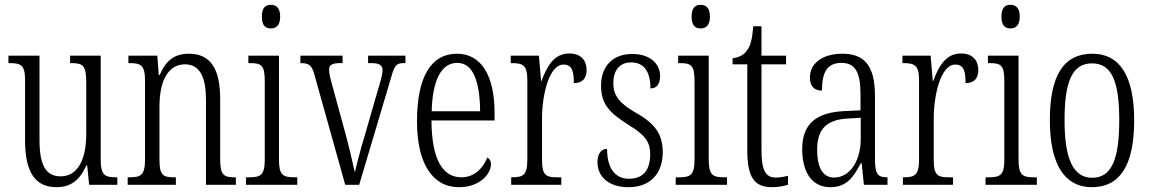

<svg xmlns="http://www.w3.org/2000/svg" viewBox="-20 -767 4772 797"><path d="M215 10C272 10 311 -18 338 -80H342L350 0H467V-31H464C416 -31 398 -38 398 -105V-536H271V-505H274C324 -505 338 -497 338 -424V-210C338 -111 306 -35 232 -35C168 -35 144 -85 144 -186V-536H15V-505H19C67 -505 84 -497 84 -435V-185C84 -46 130 10 215 10Z M510 0H710V-31H704C658 -31 642 -38 642 -103V-326C642 -433 679 -500 748 -500C811 -500 835 -443 835 -355V0H959V-31H955C910 -31 894 -39 894 -105V-355C894 -486 851 -544 764 -544C704 -544 669 -516 643 -456H639L633 -536H513V-505H518C564 -505 582 -497 582 -433V-105C582 -39 564 -31 517 -31H510Z M1104 -649C1126 -649 1143 -661 1143 -698C1143 -735 1126 -747 1104 -747C1082 -747 1067 -735 1067 -698C1067 -661 1082 -649 1104 -649ZM1001 0H1214V-31H1203C1154 -31 1138 -40 1138 -106V-536H1011V-505H1019C1066 -505 1079 -495 1079 -430V-104C1079 -40 1062 -31 1014 -31H1001Z M1286 -454 1413 0H1471L1602 -440C1617 -495 1624 -505 1656 -505H1663V-536H1508V-505H1522C1555 -505 1568 -496 1568 -475C1568 -457 1559 -428 1543 -374L1496 -211C1473 -135 1459 -78 1453 -51C1445 -88 1428 -162 1413 -216L1361 -406C1354 -430 1346 -461 1346 -477C1346 -496 1357 -505 1390 -505H1402V-536H1227V-505C1264 -505 1274 -497 1286 -454Z M1885 10C1975 10 2018 -48 2018 -85C2018 -100 2011 -109 2003 -113C1985 -70 1951 -31 1895 -31C1817 -31 1772 -106 1771 -267H2033V-298C2033 -454 1977 -544 1877 -544C1771 -544 1711 -451 1711 -263C1711 -89 1775 10 1885 10ZM1973 -305H1772C1775 -430 1810 -506 1878 -506C1946 -506 1972 -424 1973 -305Z M2102 0H2310V-31H2294C2247 -31 2230 -38 2230 -103V-275C2230 -375 2260 -499 2319 -499C2356 -499 2362 -469 2362 -422C2400 -422 2415 -444 2415 -476C2415 -516 2392 -545 2343 -545C2278 -545 2249 -488 2228 -431H2226L2217 -536H2100V-505H2103C2151 -505 2169 -497 2169 -433V-105C2169 -39 2151 -31 2104 -31H2102Z M2589 10C2678 10 2731 -45 2731 -135C2731 -208 2701 -253 2621 -298C2554 -337 2526 -367 2526 -422C2526 -471 2549 -508 2600 -508C2652 -508 2680 -471 2680 -400C2707 -400 2720 -419 2720 -451C2720 -503 2678 -543 2604 -543C2526 -543 2475 -494 2475 -412C2475 -336 2507 -300 2593 -246C2661 -205 2679 -174 2679 -127C2679 -60 2649 -25 2591 -25C2529 -25 2500 -74 2500 -149C2479 -149 2460 -133 2460 -94C2460 -36 2504 10 2589 10Z M2888 -649C2910 -649 2927 -661 2927 -698C2927 -735 2910 -747 2888 -747C2866 -747 2851 -735 2851 -698C2851 -661 2866 -649 2888 -649ZM2785 0H2998V-31H2987C2938 -31 2922 -40 2922 -106V-536H2795V-505H2803C2850 -505 2863 -495 2863 -430V-104C2863 -40 2846 -31 2798 -31H2785Z M3185 10C3211 10 3235 5 3251 0V-37C3233 -33 3220 -30 3200 -30C3160 -30 3141 -57 3141 -142V-500H3243V-536H3141V-658H3107C3102 -606 3097 -578 3080 -557C3068 -539 3049 -529 3021 -525V-500H3082V-143C3082 -28 3113 10 3185 10Z M3426 10C3495 10 3523 -32 3553 -89H3557L3566 0H3664V-31H3661C3624 -31 3612 -44 3612 -108V-369C3612 -497 3566 -544 3477 -544C3394 -544 3342 -504 3342 -445C3342 -410 3359 -391 3392 -391C3392 -466 3413 -506 3473 -506C3534 -506 3552 -461 3552 -372V-309L3488 -306C3368 -301 3310 -253 3310 -148C3310 -41 3359 10 3426 10ZM3442 -30C3393 -30 3372 -76 3372 -145C3372 -225 3405 -270 3499 -275L3553 -278V-191C3553 -100 3509 -30 3442 -30Z M3728 0H3936V-31H3920C3873 -31 3856 -38 3856 -103V-275C3856 -375 3886 -499 3945 -499C3982 -499 3988 -469 3988 -422C4026 -422 4041 -444 4041 -476C4041 -516 4018 -545 3969 -545C3904 -545 3875 -488 3854 -431H3852L3843 -536H3726V-505H3729C3777 -505 3795 -497 3795 -433V-105C3795 -39 3777 -31 3730 -31H3728Z M4174 -649C4196 -649 4213 -661 4213 -698C4213 -735 4196 -747 4174 -747C4152 -747 4137 -735 4137 -698C4137 -661 4152 -649 4174 -649ZM4071 0H4284V-31H4273C4224 -31 4208 -40 4208 -106V-536H4081V-505H4089C4136 -505 4149 -495 4149 -430V-104C4149 -40 4132 -31 4084 -31H4071Z M4512 10C4627 10 4688 -77 4688 -268C4688 -453 4627 -544 4515 -544C4395 -544 4338 -454 4338 -268C4338 -79 4403 10 4512 10ZM4514 -29C4433 -29 4399 -111 4399 -268C4399 -425 4429 -504 4513 -504C4597 -504 4626 -425 4626 -268C4626 -112 4597 -29 4514 -29Z"/></svg>

Font: Noto Serif Myanmar ExtraCondensed Light
Style: Regular
Weight: 300
Width: 2
Designer: Ben Mitchell and the Monotype Design Team
Foundry: Monotype Imaging Inc.
Version: Version 2.106